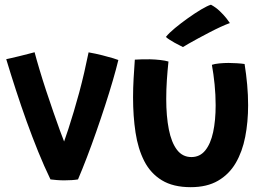

<svg xmlns="http://www.w3.org/2000/svg" viewBox="-20 -768 1132 816"><path d="M356.5 -545.5Q387.5 -540 415 -533Q442.5 -526 460.8 -520.5Q479 -515 483 -513Q474 -475.5 459.5 -425.8Q445 -376 427 -320.5Q409 -265 389.2 -208.5Q369.5 -152 349.5 -99.8Q329.5 -47.5 311.5 -5.5Q288.5 -1.5 253 -1.5Q236.5 -1.5 221 -2.8Q205.5 -4 194.5 -5.5Q167.5 -61.5 142.2 -123.8Q117 -186 93.2 -252Q69.5 -318 47.8 -384.8Q26 -451.5 6.5 -516.5Q14 -518 29.2 -521.5Q44.5 -525 62.8 -529.5Q81 -534 98.5 -538.5Q116 -543 127 -546Q135 -515.5 147.8 -472.8Q160.5 -430 176 -383Q191.5 -336 207 -291.5Q222.5 -247 235.2 -212Q248 -177 255.5 -158.5L249 -156.5Q259.5 -185.5 270.8 -220.5Q282 -255.5 293.8 -294.5Q305.5 -333.5 316.8 -375.2Q328 -417 338 -460.2Q348 -503.5 356.5 -545.5Z M880.5 -492.5Q891.5 -496.5 911.8 -498.5Q932 -500.5 951.5 -500.5Q967.5 -500.5 987.2 -499.2Q1007 -498 1019.5 -496Q1026.5 -452.5 1030.5 -408.2Q1034.5 -364 1034.5 -321Q1034.5 -249.5 1022.2 -186.5Q1010 -123.5 981.8 -75.2Q953.5 -27 906.5 0.2Q859.5 27.5 790.5 27.5Q716 27.5 668 -1.8Q620 -31 593.2 -83.2Q566.5 -135.5 556 -204.8Q545.5 -274 545.5 -354Q545.5 -393.5 547.8 -434Q550 -474.5 553 -514.5Q564.5 -515.5 583.2 -515.8Q602 -516 617.5 -516Q639.5 -515.5 661.2 -513Q683 -510.5 696 -506.5Q692 -469 689.2 -428.2Q686.5 -387.5 686.5 -347.5Q686.5 -274 697.5 -218.2Q708.5 -162.5 732 -131.5Q755.5 -100.5 793.5 -100.5Q829.5 -100.5 852.2 -128.5Q875 -156.5 885.8 -206.2Q896.5 -256 896.5 -321Q896.5 -365 892 -409.8Q887.5 -454.5 880.5 -492.5ZM876.5 -748Q897 -737 913.8 -721Q930.5 -705 941.8 -690.8Q953 -676.5 957 -670Q940 -664 917.2 -653.5Q894.5 -643 870 -630.2Q845.5 -617.5 822.8 -605.2Q800 -593 782.8 -583Q765.5 -573 757.5 -568Q754 -570 743.8 -575Q733.5 -580 721.8 -586.5Q710 -593 699.8 -599.8Q689.5 -606.5 685 -611Q698 -627.5 723.8 -648.8Q749.5 -670 779 -691Q808.5 -712 835 -727.8Q861.5 -743.5 876.5 -748Z"/></svg>

Font: Grandstander Thin SemiBold
Style: Regular
Weight: 600
Version: Version 1.200